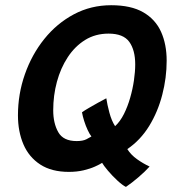

<svg xmlns="http://www.w3.org/2000/svg" viewBox="-20 -670 686 754"><path d="M474.5 64Q461 57.5 440.8 38.8Q420.5 20 403.5 -0.2Q386.5 -20.5 381 -30.5Q372 -24.5 353.2 -16Q334.5 -7.5 308.2 -1.2Q282 5 250.5 5Q182.5 5 138 -24Q93.5 -53 72 -103.2Q50.5 -153.5 50.5 -217Q50.5 -301 77.8 -378.5Q105 -456 154 -517Q203 -578 270 -613.8Q337 -649.5 416.5 -649.5Q494.5 -649.5 542.5 -621.8Q590.5 -594 612.5 -545Q634.5 -496 634.5 -431.5Q634.5 -364.5 617.2 -297.8Q600 -231 565.8 -175.2Q531.5 -119.5 480 -84.5Q494 -62 518.2 -44.8Q542.5 -27.5 567.5 -16Q549.5 4 523.5 26.2Q497.5 48.5 474.5 64ZM339 -134Q332 -143 324.2 -159.5Q316.5 -176 310.5 -195Q304.5 -214 302 -229Q311.5 -236 328.8 -246Q346 -256 364.8 -266.5Q383.5 -277 397.5 -284Q401 -260 409.5 -228Q418 -196 432 -174.5Q452 -193 466.8 -222.5Q481.5 -252 491.2 -286Q501 -320 506 -354.2Q511 -388.5 511 -417Q511 -473 487.8 -505.5Q464.5 -538 406.5 -538Q354.5 -538 314.2 -513Q274 -488 246 -445.2Q218 -402.5 203.5 -348.8Q189 -295 189 -237Q189 -186 208.8 -151Q228.5 -116 281 -116Q305.5 -116 319.5 -123.2Q333.5 -130.5 339 -134Z"/></svg>

Font: Grandstander Thin SemiBold
Style: Italic
Weight: 600
Italic angle: -15°
Version: Version 1.200